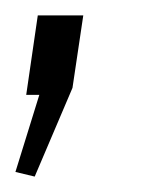

<svg xmlns="http://www.w3.org/2000/svg" viewBox="-31 -123 193 249"><path d="M77 -103 63 -9 14 106 -11 100 20 0H3L18 -103Z"/></svg>

Font: Pathway Extreme 28pt ExtraLight
Style: Italic
Weight: 250
Italic angle: -8°
Designer: Eduardo Rodriguez Tunni
Foundry: Eduardo Rodriguez Tunni
Version: Version 1.001;gftools[0.9.26]